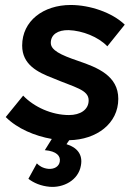

<svg xmlns="http://www.w3.org/2000/svg" viewBox="-20 -551 549 771"><path d="M179 199C233 204 295 174 305 113C313 70 290 41 247 28L258 12C368 10 455 -55 455 -154C455 -247 371 -280 295 -306C221 -331 184 -350 184 -379C184 -412 212 -431 256 -430C311 -428 375 -403 411 -365L481 -452C430 -501 341 -531 264 -531C154 -531 69 -467 69 -368C69 -292 130 -261 193 -237C280 -200 336 -191 336 -148C336 -110 302 -89 257 -89C188 -89 117 -121 73 -167L3 -81C50 -34 120 -5 188 7L160 52C208 56 224 76 220 98C217 117 199 129 174 127C152 125 136 114 128 105L94 167C116 184 145 196 179 199Z"/></svg>

Font: Fixel Display SemiBold
Style: Italic
Weight: 600
Italic angle: -10°
Designer: AlfaBravo + MacPaw
Foundry: Kyrylo Tkachov, Marchela Mozhyna, Serhii Makarenko, Maria Weinstein, Zakhar Kryvoshyya
Version: Version 1.210;Glyphs 3.2 (3217)